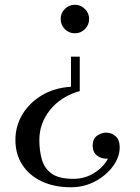

<svg xmlns="http://www.w3.org/2000/svg" viewBox="-20 -550 590 810"><path d="M316.5 -166Q236 -142.5 191 -86Q146 -29.5 146 40Q146 87 157 124.2Q168 161.5 198.8 183Q229.5 204.5 289 204.5Q339 204.5 378.2 179.2Q417.5 154 435.5 119Q431.5 119.5 428 119.5Q406 119.5 388.5 105.5Q371 91.5 371 65Q371 35 390 22.2Q409 9.5 428 9.5Q451 9.5 468 25Q485 40.5 485 71Q485 112 457 150.8Q429 189.5 382 214.8Q335 240 279 240Q208.5 240 155.8 215Q103 190 74 145Q45 100 45 40Q45 -17.5 74.2 -66.8Q103.5 -116 156.2 -147.8Q209 -179.5 279.5 -184V-311H316.5ZM356 -470Q356 -445 338.2 -427.2Q320.5 -409.5 296 -409.5Q271 -409.5 253.5 -427.2Q236 -445 236 -470Q236 -494.5 253.5 -512.2Q271 -530 296 -530Q320.5 -530 338.2 -512.2Q356 -494.5 356 -470Z"/></svg>

Font: Bodoni* 06pt
Style: Regular
Weight: 400
Version: Version 2.3